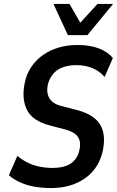

<svg xmlns="http://www.w3.org/2000/svg" viewBox="-20 -943 593 973"><path d="M238 10Q193 10 152 2.5Q111 -5 78.5 -20.5Q46 -36 25 -55L68 -153Q89 -135 117 -120.5Q145 -106 178 -99Q211 -92 246 -92Q286 -92 314 -102Q342 -112 359.5 -133Q377 -154 383 -185Q389 -214 382.5 -233.5Q376 -253 359 -265.5Q342 -278 313 -286L230 -308Q144 -331 116.5 -386.5Q89 -442 105 -521Q114 -567 138 -603Q162 -639 197.5 -664Q233 -689 277.5 -702Q322 -715 373 -715Q436 -715 481.5 -697.5Q527 -680 552 -649L510 -553Q486 -582 449 -597.5Q412 -613 366 -613Q329 -613 298.5 -602Q268 -591 249 -568Q230 -545 222 -513Q214 -473 230.5 -445Q247 -417 290 -406L372 -385Q457 -362 487.5 -311.5Q518 -261 501 -179Q491 -134 468.5 -99Q446 -64 411 -39.5Q376 -15 333 -2.5Q290 10 238 10ZM324 -765 251 -923H332L387 -828L474 -923H553L423 -765Z"/></svg>

Font: Nunito Sans 10pt Condensed
Style: Bold Italic
Weight: 700
Width: 3
Italic angle: -9°
Designer: Vernon Adams
Foundry: Vernon Adams
Version: Version 3.101;gftools[0.9.27]